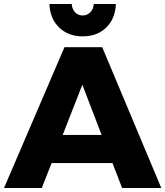

<svg xmlns="http://www.w3.org/2000/svg" viewBox="-25 -936 823 956"><path d="M583 0 535 -124H232L183 0H-5L296 -701H484L778 0ZM287 -264H481L385 -514ZM387 -859Q409 -859 424.5 -874.5Q440 -890 442 -916H552Q549 -843 504 -799Q459 -755 387 -755Q315 -755 269.5 -799Q224 -843 221 -916H332Q334 -890 349 -874.5Q364 -859 387 -859Z"/></svg>

Font: Montserrat arm2
Style: Bold
Weight: 700
Designer: Julieta Ulanovsky
Foundry: Julieta Ulanovsky
Version: Version 6.000